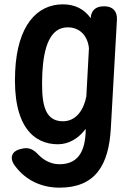

<svg xmlns="http://www.w3.org/2000/svg" viewBox="-20 -617 609 885"><path d="M48 146C98 215 173 248 254 248C419 248 482 145 491 -28L519 -526C521 -565 500 -588 461 -588H459C421 -588 400 -569 398 -533C369 -575 325 -597 270 -597C149 -597 60 -498 50 -290C37 -32 138 48 247 48C298 48 343 20 375 -23C375 95 329 140 254 140C218 140 184 124 158 97C134 71 112 60 79 69L71 71C35 80 22 111 48 146ZM175 -279C181 -398 210 -491 292 -491C348 -491 384 -452 390 -395L378 -173C367 -114 333 -58 270 -58C179 -58 170 -151 175 -279Z"/></svg>

Font: 寒蝉团圆体 Round
Style: Regular
Weight: 500
Designer: 寒蝉字型
Version: Version 2.700;Glyphs 3.1.1 (3135)